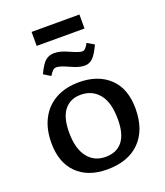

<svg xmlns="http://www.w3.org/2000/svg" viewBox="-164 -1023 985 1147"><g transform="rotate(-20 328.0 -449.5)"><path d="M319 14Q197 14 127.5 -55Q58 -124 58 -248Q58 -338 92.5 -402.5Q127 -467 189.5 -500.5Q252 -534 336 -534Q457 -534 529 -466Q601 -398 601 -271Q601 -136 527 -61Q453 14 319 14ZM335 -60Q406 -60 443 -106.5Q480 -153 480 -246Q480 -354 436.5 -407Q393 -460 320 -460Q254 -460 216.5 -413.5Q179 -367 179 -272Q179 -169 221 -114.5Q263 -60 335 -60ZM174 -824V-913H478V-824ZM406 -615Q385 -615 364.5 -621Q344 -627 318 -639Q285 -654 268 -659Q251 -664 240 -664Q228 -664 218.5 -656Q209 -648 195 -625L151 -652Q178 -710 201 -729Q224 -748 256 -748Q277 -748 297.5 -742.5Q318 -737 347 -724Q376 -711 393 -705.5Q410 -700 419 -700Q430 -700 439 -708.5Q448 -717 460 -739L504 -713Q477 -655 455 -635Q433 -615 406 -615Z"/></g></svg>

Font: Literata 7pt Medium
Style: Regular
Weight: 500
Designer: Latin by Veronika Burian and Jose Scaglione. Greek by Irene Vlachou. Cyrillic by Vera Evstafieva.
Foundry: TypeTogether
Version: Version 3.002